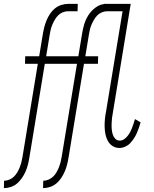

<svg xmlns="http://www.w3.org/2000/svg" viewBox="-26 -755 796 990"><path d="M-6 215 -5 177Q8 177 21.5 171.5Q35 166 45.5 156Q56 146 63.5 133Q71 120 76 107Q81 94 84.5 80.5Q88 67 90 54L169 -426H103L104 -465H176L195 -580Q198 -598 202.5 -615.5Q207 -633 214 -650Q221 -667 231.5 -683Q242 -699 256.5 -711Q271 -723 289 -729Q307 -735 325 -735H375L374 -697H324Q311 -697 297.5 -691.5Q284 -686 274 -676Q264 -666 256.5 -653Q249 -640 243.5 -627Q238 -614 235 -600.5Q232 -587 230 -574L212 -465H378L397 -580Q401 -605 408 -629Q415 -653 429 -675.5Q443 -698 464.5 -714.5Q486 -731 510 -734V-735H648L556 -174Q553 -160 551.5 -146Q550 -132 549.5 -118Q549 -104 550 -90Q551 -76 555 -63Q559 -50 568 -40Q577 -30 592 -30Q603 -30 613.5 -37Q624 -44 631.5 -53.5Q639 -63 645 -74Q651 -85 655 -96Q659 -107 663 -118.5Q667 -130 670 -141L699 -124Q695 -110 690 -95.5Q685 -81 679 -67.5Q673 -54 664 -40.5Q655 -27 644.5 -16Q634 -5 619 1.5Q604 8 590 8Q570 8 554.5 -2Q539 -12 530 -28.5Q521 -45 517.5 -63.5Q514 -82 513.5 -101.5Q513 -121 515 -141Q517 -161 521 -181L606 -697H526Q513 -697 499.5 -691.5Q486 -686 476 -676Q466 -666 458.5 -653Q451 -640 445.5 -627Q440 -614 437 -600.5Q434 -587 432 -574L414 -465H480L479 -426H407L327 60Q324 78 319.5 95.5Q315 113 307.5 130Q300 147 289.5 163Q279 179 264.5 191Q250 203 232 209Q214 215 196 215L197 177Q210 177 223.5 171.5Q237 166 247.5 156Q258 146 265.5 133Q273 120 278 107Q283 94 286.5 80.5Q290 67 292 54L371 -426H205L125 60Q122 78 117.5 95.5Q113 113 105.5 130Q98 147 87 163Q76 179 62 191Q48 203 30 209Q12 215 -6 215Z"/></svg>

Font: Iosevka Etoile Extralight
Style: Italic
Weight: 200
Italic angle: -9°
Designer: Belleve Invis
Foundry: Belleve Invis
Version: Version 22.1.2; ttfautohint (v1.8.4)